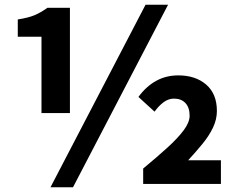

<svg xmlns="http://www.w3.org/2000/svg" viewBox="-20 -776 1000 810"><path d="M155 -299V-621H55V-694Q100 -701 126 -712Q152 -723 180 -743H275V-299ZM193 14 594 -756H689L288 14ZM584 0V-65Q642 -113 686 -153Q730 -193 755 -226.5Q780 -260 780 -288Q780 -322 762.5 -341Q745 -360 714 -360Q691 -360 670.5 -345Q650 -330 632 -305L564 -367Q597 -412 639 -435Q681 -458 732 -458Q805 -458 850 -419Q895 -380 895 -308Q895 -272 878.5 -237.5Q862 -203 834.5 -169.5Q807 -136 774 -100H912V0Z"/></svg>

Font: Noto Sans JP ExtraBold
Style: Regular
Weight: 800
Designer: Ryoko NISHIZUKA  (kana, bopomofo & ideographs); Paul D. Hunt (Latin, Greek & Cyrillic); Sandoll Communications , Soo-you
Foundry: Adobe
Version: Version 2.004-H2;hotconv 1.0.118;makeotfexe 2.5.65603